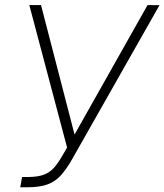

<svg xmlns="http://www.w3.org/2000/svg" viewBox="-20 -748 665 777"><path d="M62 9.8 69.3 -31.7H96.2Q132.3 -32.2 156 -40.5Q179.7 -48.8 197 -67.6Q214.4 -86.4 232.4 -118.2L251.5 -150.9L98.6 -727.5H146L281.7 -203.6L577.1 -727.5L625.5 -727.1L272 -104Q249 -63.5 226.3 -38.3Q203.6 -13.2 172.1 -1.7Q140.6 9.8 91.3 9.8Z"/></svg>

Font: Inter Tight ExtraLight
Style: Italic
Weight: 250
Italic angle: -9.39999°
Designer: Rasmus Andersson
Foundry: rsms
Version: Version 3.004